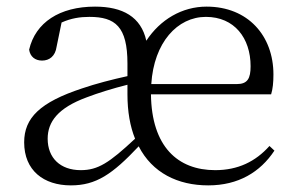

<svg xmlns="http://www.w3.org/2000/svg" viewBox="-20 -546 893 580"><path d="M609 14C700 14 766 -26 809 -91L794 -105C752 -58 699 -32 630 -32C517 -32 438 -103 436 -261H799C804 -277 806 -297 806 -321C806 -438 729 -526 604 -526C530 -526 464 -487 422 -423C406 -495 351 -526 267 -526C160 -526 87 -478 68 -396C71 -375 86 -363 107 -363C129 -363 147 -376 151 -405L166 -478C195 -491 222 -495 250 -495C328 -495 365 -466 365 -354V-316C319 -306 269 -293 228 -279C101 -237 53 -190 53 -116C53 -31 112 14 194 14C270 14 319 -19 399 -104C440 -24 517 14 609 14ZM437 -292C445 -418 516 -495 602 -495C688 -495 737 -431 737 -346C737 -309 728 -292 695 -292ZM388 -127C310 -54 276 -32 224 -32C162 -32 124 -69 124 -127C124 -178 155 -220 242 -252C276 -265 321 -279 365 -290V-261C365 -209 373 -164 388 -127Z"/></svg>

Font: Source Han Serif CN Light
Style: Regular
Weight: 300
Designer: Ryoko NISHIZUKA 西塚涼子 (kana & ideographs); Frank Grießhammer (Latin, Greek & Cyrillic); Wenlong ZHANG 张文龙 (bopomofo); San
Foundry: Adobe
Version: Version 2.003;hotconv 1.1.1;makeotfexe 2.6.0